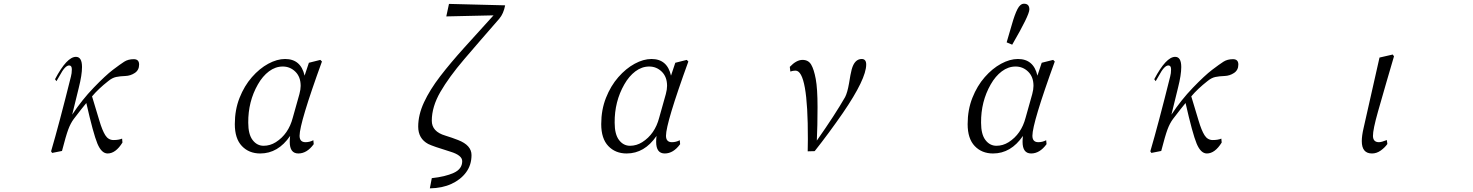

<svg xmlns="http://www.w3.org/2000/svg" viewBox="-20 -824 8040 1048"><path d="M258.8 2Q302.7 -147.5 367.2 -406.2Q372.1 -423.8 372.1 -445.3Q372.1 -466.8 357.4 -466.8Q335 -466.8 305.7 -411.1Q293.9 -390.6 288.1 -380.9L280.3 -391.6Q344.7 -513.7 394.5 -513.7Q427.7 -513.7 427.7 -458Q427.7 -415 410.2 -345.7Q392.6 -275.4 374 -198.2Q426.8 -278.3 491.2 -345.2Q555.7 -412.1 596.2 -442.9Q636.7 -473.6 658.2 -487.3Q679.7 -501 710 -501Q739.3 -501 739.3 -471.7Q739.3 -441.4 715.8 -425.8Q692.4 -410.2 664.1 -409.2Q634.8 -408.2 613.8 -403.8Q592.8 -399.4 571.3 -381.8Q516.6 -338.9 482.4 -297.9Q506.8 -217.8 522.5 -165Q538.1 -112.3 554.7 -85.9Q571.3 -59.6 599.6 -59.6Q627.9 -59.6 646.5 -67.4L648.4 -45.9Q611.3 13.7 567.4 13.7Q534.2 13.7 511.7 -40Q489.3 -93.8 451.2 -261.7Q429.7 -236.3 382.8 -174.8Q365.2 -151.4 352.5 -117.2Q339.8 -83 318.4 0L264.6 10.7ZM447.3 -409.2Z M1261.7 -146.5Q1261.7 -224.6 1287.6 -290Q1313.5 -355.5 1355 -402.8Q1396.5 -450.2 1444.3 -476.1Q1492.2 -502 1536.1 -502Q1622.1 -502 1642.6 -411.1L1666 -481.4L1728.5 -497.1L1737.3 -488.3Q1615.2 -152.3 1615.2 -83Q1615.2 -47.9 1647.5 -47.9Q1669.9 -47.9 1690.4 -58.6L1692.4 -37.1Q1655.3 13.7 1608.4 13.7Q1561.5 13.7 1561.5 -49.8Q1561.5 -63.5 1563.5 -82Q1498 13.7 1400.4 13.7Q1338.9 13.7 1300.3 -26.9Q1261.7 -67.4 1261.7 -146.5ZM1335 -154.3Q1335 -90.8 1358.9 -59.6Q1382.8 -28.3 1418.9 -28.3Q1454.1 -28.3 1485.4 -47.9Q1554.7 -91.8 1578.1 -181.6L1614.3 -310.5Q1621.1 -335.9 1621.1 -355.5Q1621.1 -404.3 1592.3 -432.6Q1563.5 -460.9 1523.4 -460.9Q1483.4 -460.9 1448.2 -434.6Q1413.1 -408.2 1387.7 -363.3Q1334 -269.5 1335 -154.3Z M2262.7 -132.8Q2262.7 -197.3 2294.4 -265.6Q2326.2 -334 2382.8 -407.7Q2439.5 -481.4 2514.2 -564Q2588.9 -646.5 2673.8 -740.2L2416 -734.4L2430.7 -802.7L2737.3 -794.9Q2728.5 -749 2705.1 -721.7Q2596.7 -597.7 2513.7 -500.5Q2430.7 -403.3 2383.8 -322.3Q2336.9 -241.2 2336.9 -165Q2336.9 -105.5 2410.2 -84Q2448.2 -72.3 2480.5 -59.6Q2553.7 -31.2 2553.7 22.5Q2553.7 76.2 2524.4 116.2Q2495.1 156.2 2444.3 179.7Q2393.6 203.1 2326.2 204.1L2336.9 148.4Q2410.2 140.6 2456.5 119.6Q2502.9 98.6 2502.9 55.7Q2502.9 23.4 2438.5 3.9Q2342.8 -25.4 2317.4 -38.1Q2262.7 -67.4 2262.7 -132.8Z M3261.7 -146.5Q3261.7 -224.6 3287.6 -290Q3313.5 -355.5 3355 -402.8Q3396.5 -450.2 3444.3 -476.1Q3492.2 -502 3536.1 -502Q3622.1 -502 3642.6 -411.1L3666 -481.4L3728.5 -497.1L3737.3 -488.3Q3615.2 -152.3 3615.2 -83Q3615.2 -47.9 3647.5 -47.9Q3669.9 -47.9 3690.4 -58.6L3692.4 -37.1Q3655.3 13.7 3608.4 13.7Q3561.5 13.7 3561.5 -49.8Q3561.5 -63.5 3563.5 -82Q3498 13.7 3400.4 13.7Q3338.9 13.7 3300.3 -26.9Q3261.7 -67.4 3261.7 -146.5ZM3335 -154.3Q3335 -90.8 3358.9 -59.6Q3382.8 -28.3 3418.9 -28.3Q3454.1 -28.3 3485.4 -47.9Q3554.7 -91.8 3578.1 -181.6L3614.3 -310.5Q3621.1 -335.9 3621.1 -355.5Q3621.1 -404.3 3592.3 -432.6Q3563.5 -460.9 3523.4 -460.9Q3483.4 -460.9 3448.2 -434.6Q3413.1 -408.2 3387.7 -363.3Q3334 -269.5 3335 -154.3Z M4291 -459Q4327.1 -497.1 4360.4 -497.1Q4392.6 -497.1 4407.7 -471.2Q4422.9 -445.3 4432.6 -393.1Q4442.4 -340.8 4442.4 -239.3Q4442.4 -137.7 4438.5 -56.6Q4538.1 -198.2 4592.8 -293.9Q4605.5 -318.4 4614.3 -369.1Q4622.1 -419.9 4628.9 -445.3Q4644.5 -502 4683.6 -502Q4708 -502 4708 -471.7Q4708 -393.6 4581.1 -208Q4504.9 -97.7 4426.8 1L4388.7 2L4389.6 -63.5Q4390.6 -438.5 4322.3 -438.5Q4308.6 -438.5 4293.9 -433.6Z M5261.7 -146.5Q5261.7 -224.6 5287.6 -290Q5313.5 -355.5 5355 -402.8Q5396.5 -450.2 5444.3 -476.1Q5492.2 -502 5536.1 -502Q5622.1 -502 5642.6 -411.1L5666 -481.4L5728.5 -497.1L5737.3 -488.3Q5615.2 -152.3 5615.2 -83Q5615.2 -47.9 5647.5 -47.9Q5669.9 -47.9 5690.4 -58.6L5692.4 -37.1Q5655.3 13.7 5608.4 13.7Q5561.5 13.7 5561.5 -49.8Q5561.5 -63.5 5563.5 -82Q5498 13.7 5400.4 13.7Q5338.9 13.7 5300.3 -26.9Q5261.7 -67.4 5261.7 -146.5ZM5335 -154.3Q5335 -90.8 5358.9 -59.6Q5382.8 -28.3 5418.9 -28.3Q5454.1 -28.3 5485.4 -47.9Q5554.7 -91.8 5578.1 -181.6L5614.3 -310.5Q5621.1 -335.9 5621.1 -355.5Q5621.1 -404.3 5592.3 -432.6Q5563.5 -460.9 5523.4 -460.9Q5483.4 -460.9 5448.2 -434.6Q5413.1 -408.2 5387.7 -363.3Q5334 -269.5 5335 -154.3ZM5474.6 -592.8Q5487.3 -633.8 5502.9 -689.5Q5518.6 -745.1 5533.7 -774.4Q5548.8 -803.7 5569.3 -803.7Q5598.6 -803.7 5598.6 -772.5Q5598.6 -741.2 5504.9 -580.1Z M6258.8 2Q6302.7 -147.5 6367.2 -406.2Q6372.1 -423.8 6372.1 -445.3Q6372.1 -466.8 6357.4 -466.8Q6335 -466.8 6305.7 -411.1Q6293.9 -390.6 6288.1 -380.9L6280.3 -391.6Q6344.7 -513.7 6394.5 -513.7Q6427.7 -513.7 6427.7 -458Q6427.7 -415 6410.2 -345.7Q6392.6 -275.4 6374 -198.2Q6426.8 -278.3 6491.2 -345.2Q6555.7 -412.1 6596.2 -442.9Q6636.7 -473.6 6658.2 -487.3Q6679.7 -501 6710 -501Q6739.3 -501 6739.3 -471.7Q6739.3 -441.4 6715.8 -425.8Q6692.4 -410.2 6664.1 -409.2Q6634.8 -408.2 6613.8 -403.8Q6592.8 -399.4 6571.3 -381.8Q6516.6 -338.9 6482.4 -297.9Q6506.8 -217.8 6522.5 -165Q6538.1 -112.3 6554.7 -85.9Q6571.3 -59.6 6599.6 -59.6Q6627.9 -59.6 6646.5 -67.4L6648.4 -45.9Q6611.3 13.7 6567.4 13.7Q6534.2 13.7 6511.7 -40Q6489.3 -93.8 6451.2 -261.7Q6429.7 -236.3 6382.8 -174.8Q6365.2 -151.4 6352.5 -117.2Q6339.8 -83 6318.4 0L6264.6 10.7ZM6447.3 -409.2Z M7413.1 -53.7Q7413.1 -83 7422.9 -125L7509.8 -509.8L7582 -526.4L7588.9 -516.6Q7564.5 -432.6 7546.9 -373Q7529.3 -313.5 7501.5 -214.8Q7473.6 -116.2 7474.1 -82Q7474.6 -47.9 7506.8 -47.9Q7520.5 -47.9 7549.8 -59.6L7552.7 -38.1Q7539.1 -18.6 7516.6 -2.4Q7494.1 13.7 7468.8 13.7Q7413.1 13.7 7413.1 -53.7Z"/></svg>

Font: GenEi Koburi Mincho v6
Style: Regular
Weight: 400
Designer: o_tamon (Modified)
Foundry: o_tamon / Adobe Systems Incorporated
Version: Version 6.1